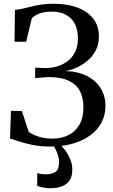

<svg xmlns="http://www.w3.org/2000/svg" viewBox="-20 -771 604 1024"><path d="M248 10.5Q195.5 10.5 152.8 1.8Q110 -7 79.8 -17.2Q49.5 -27.5 33.5 -32L38.5 -180L96.5 -179L133.5 -67.5Q144 -59 163.5 -50.5Q183 -42 207.5 -36.8Q232 -31.5 257.5 -31.5Q305.5 -31.5 343.2 -49.5Q381 -67.5 403 -105Q425 -142.5 425 -200Q425 -248 406.8 -284Q388.5 -320 347.5 -340Q306.5 -360 236.5 -360L167.5 -354.5V-410L224 -408Q254 -408 284.2 -416.8Q314.5 -425.5 339.8 -444.2Q365 -463 380.2 -493Q395.5 -523 395.5 -565Q395.5 -636 358.2 -672.5Q321 -709 257 -709Q214 -709 186 -697.2Q158 -685.5 149 -671L119.5 -548.5H57.5L59.5 -718.5Q81 -720 102 -725Q123 -730 146.8 -736Q170.5 -742 199.8 -746.5Q229 -751 266.5 -751Q339 -751 393.2 -730.5Q447.5 -710 477.5 -671.2Q507.5 -632.5 507.5 -576Q507.5 -534.5 490.8 -502.5Q474 -470.5 447 -447.5Q420 -424.5 389 -410.8Q358 -397 329 -392Q396.5 -390 444.2 -365.5Q492 -341 517.2 -299.8Q542.5 -258.5 542.5 -206.5Q542.5 -156.5 520.8 -116.2Q499 -76 459.5 -47.8Q420 -19.5 366.2 -4.5Q312.5 10.5 248 10.5ZM247.5 233Q230.5 233 211 229.2Q191.5 225.5 178.5 220.5V152.5Q189 155.5 202 157.2Q215 159 222.5 159Q255 159 275 146.2Q295 133.5 295 93.5Q295 75 289.2 56.8Q283.5 38.5 275.5 23.2Q267.5 8 260.5 0H284.5H300.5Q312 10 327.5 30.5Q343 51 354.5 78.5Q366 106 365.5 136.5Q365.5 169.5 351 191Q336.5 212.5 310.2 222.8Q284 233 247.5 233Z"/></svg>

Font: Merriweather 72pt
Style: Regular
Weight: 400
Version: Version 2.100